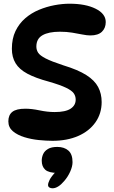

<svg xmlns="http://www.w3.org/2000/svg" viewBox="-20 -756 615 1035"><path d="M263 3Q230 3 189.5 -1Q149 -5 111.5 -16.5Q74 -28 49.5 -48.5Q25 -69 25 -102Q25 -136 46.5 -153Q68 -170 117 -170Q151 -170 193.5 -161Q236 -152 275 -152Q333 -152 360.5 -170Q388 -188 388 -219Q388 -238 377.5 -253Q367 -268 336 -283Q305 -298 243 -316Q172 -335 128 -358.5Q84 -382 64 -415Q44 -448 44 -493Q44 -548 63.5 -588.5Q83 -629 116 -657.5Q149 -686 190 -703Q231 -720 273.5 -728Q316 -736 355 -736Q441 -736 495.5 -709Q550 -682 550 -637Q550 -605 529.5 -585Q509 -565 467 -565Q449 -565 424 -570Q399 -575 369 -580Q339 -585 303 -585Q242 -585 209 -566Q176 -547 176 -505Q176 -487 185.5 -472Q195 -457 226 -441Q257 -425 321 -404Q400 -380 445 -351.5Q490 -323 509 -287Q528 -251 528 -206Q528 -144 494.5 -96.5Q461 -49 401.5 -23Q342 3 263 3ZM290 176Q243 176 224 159Q205 142 205 110Q205 92 212.5 75Q220 58 238.5 47Q257 36 289 36Q326 36 348.5 55.5Q371 75 371 118Q371 141 358.5 169Q346 197 326 220Q310 239 294 249Q278 259 263 259Q253 259 246 254.5Q239 250 239 241Q239 231 247.5 213.5Q256 196 284 166Z"/></svg>

Font: DynaPuff
Style: Regular
Weight: 400
Designer: Toshi Omagari, Jennifer Daniel
Foundry: Google Fonts
Version: Version 2.000